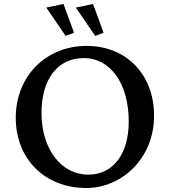

<svg xmlns="http://www.w3.org/2000/svg" viewBox="-20 -931 850 962"><path d="M412 11C590 11 752 -137 752 -351C752 -558 613 -701 414 -701C209 -701 59 -548 59 -341C59 -134 205 11 412 11ZM188 -365C188 -535 269 -640 400 -640C534 -640 625 -511 625 -322C625 -159 547 -56 422 -56C287 -56 188 -184 188 -365ZM212 -893 309 -751 351 -767 298 -911ZM360 -893 457 -751 499 -767 446 -911Z"/></svg>

Font: TPK Tissa Web Medium
Style: Regular
Weight: 500
Designer: Jacques Le Bailly, Suppakit Chalermlarp | Katatrad Co.,Ltd.
Foundry: Jacques Le Bailly, Cadson Demak Co.,Ltd.
Version: Version 5.000;Glyphs 3.1.2 (3151)